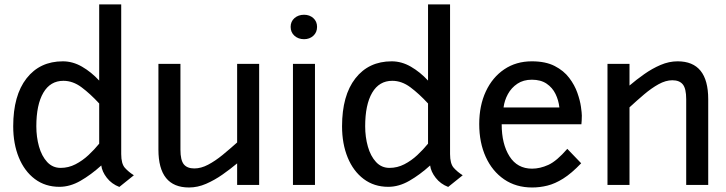

<svg xmlns="http://www.w3.org/2000/svg" viewBox="-20 -840 3298 872"><path d="M522 9Q487 -4.5 465.2 -32.5Q443.5 -60.5 440 -88.5Q393 -46 345.5 -18.8Q298 8.5 250 8.5Q185.5 8.5 138.2 -27Q91 -62.5 65.5 -124.8Q40 -187 40 -266.5Q40 -406.5 100.5 -484Q161 -561.5 265.5 -561.5Q310.5 -561.5 352.5 -537.2Q394.5 -513 430.5 -474V-820H530.5V-140.5Q530.5 -96.5 547.2 -77.8Q564 -59 588 -44ZM255.5 -77.5Q291 -77.5 323 -94Q355 -110.5 382 -135.8Q409 -161 430.5 -187.5V-370Q390 -414 350.5 -443.5Q311 -473 268 -473Q208.5 -473 176.8 -418.8Q145 -364.5 145 -266.5Q145 -217.5 157.2 -174.2Q169.5 -131 194.2 -104.2Q219 -77.5 255.5 -77.5Z M838.5 11.5Q699.5 11.5 699.5 -160.5V-550H799.5V-160.5Q799.5 -112.5 814.8 -93.8Q830 -75 862.5 -75Q893 -75 925.2 -92Q957.5 -109 990.8 -136.2Q1024 -163.5 1057 -193V-550H1157V0H1057V-98Q1026.5 -72.5 990.5 -47.2Q954.5 -22 916 -5.2Q877.5 11.5 838.5 11.5Z M1361 -662Q1335 -662 1317.5 -677.5Q1300 -693 1300 -718Q1300 -742.5 1317.5 -757.8Q1335 -773 1361 -773Q1386 -773 1403 -757.8Q1420 -742.5 1420 -718Q1420 -693 1403 -677.5Q1386 -662 1361 -662ZM1310.5 0V-550H1410.5V0Z M2015.5 9Q1980.5 -4.5 1958.8 -32.5Q1937 -60.5 1933.5 -88.5Q1886.5 -46 1839 -18.8Q1791.5 8.5 1743.5 8.5Q1679 8.5 1631.8 -27Q1584.5 -62.5 1559 -124.8Q1533.5 -187 1533.5 -266.5Q1533.5 -406.5 1594 -484Q1654.5 -561.5 1759 -561.5Q1804 -561.5 1846 -537.2Q1888 -513 1924 -474V-820H2024V-140.5Q2024 -96.5 2040.8 -77.8Q2057.5 -59 2081.5 -44ZM1749 -77.5Q1784.5 -77.5 1816.5 -94Q1848.5 -110.5 1875.5 -135.8Q1902.5 -161 1924 -187.5V-370Q1883.5 -414 1844 -443.5Q1804.5 -473 1761.5 -473Q1702 -473 1670.2 -418.8Q1638.5 -364.5 1638.5 -266.5Q1638.5 -217.5 1650.8 -174.2Q1663 -131 1687.8 -104.2Q1712.5 -77.5 1749 -77.5Z M2397 11.5Q2323.5 11.5 2269.5 -25.5Q2215.5 -62.5 2186 -127.5Q2156.5 -192.5 2156.5 -276.5Q2156.5 -360.5 2186.5 -424.8Q2216.5 -489 2270.2 -525.2Q2324 -561.5 2395.5 -561.5Q2458 -561.5 2499.2 -540.2Q2540.5 -519 2565.2 -486.2Q2590 -453.5 2602.2 -418.5Q2614.5 -383.5 2618.5 -355Q2622.5 -326.5 2622.5 -315Q2622.5 -301 2621.8 -291.8Q2621 -282.5 2620.5 -275.5H2258.5Q2258.5 -186 2294 -130Q2329.5 -74 2396.5 -74Q2432.5 -74 2470.5 -91.2Q2508.5 -108.5 2556.5 -164L2619.5 -98.5Q2575.5 -52.5 2538 -29Q2500.5 -5.5 2466 3Q2431.5 11.5 2397 11.5ZM2267 -352H2520.5Q2517 -384.5 2503 -413.2Q2489 -442 2462.5 -460Q2436 -478 2395.5 -478Q2357 -478 2329.8 -459.8Q2302.5 -441.5 2286.8 -412.8Q2271 -384 2267 -352Z M2739 0V-550H2839V-451.5Q2870 -478 2905.8 -503.2Q2941.5 -528.5 2980 -545Q3018.5 -561.5 3057.5 -561.5Q3196.5 -561.5 3196.5 -389.5V0H3096.5V-389.5Q3096.5 -437.5 3081.2 -456.5Q3066 -475.5 3033.5 -475.5Q3003.5 -475.5 2971 -457.5Q2938.5 -439.5 2905.2 -411.2Q2872 -383 2839 -352.5V0Z"/></svg>

Font: Junction Medium
Style: Regular
Weight: 500
Designer: Caroline Hadilaksono
Foundry: Caroline Hadilaksono, Tyler Finck, The League of Moveable Type
Version: Version 2.000; ttfautohint (v1.8.3)